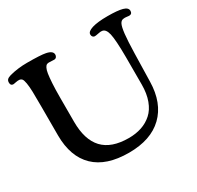

<svg xmlns="http://www.w3.org/2000/svg" viewBox="-158 -889 1116 1090"><g transform="rotate(-30 400.0 -343.5)"><path d="M699.7 -450.7 695.3 -267.1Q692.4 -129.4 613.8 -53.5Q535.2 22.5 391.1 22.5Q243.2 22.5 167 -51.3Q90.8 -125 90.3 -264.2V-454.1Q90.3 -516.6 89.4 -550.8Q88.4 -585 84.5 -608.2Q80.6 -631.3 74.5 -638.9Q68.4 -646.5 57.1 -647.5Q47.9 -648.4 33 -645.3Q18.1 -642.1 14.2 -642.6Q-1.5 -644 -1.5 -663.6Q-1.5 -676.3 5.6 -683.3Q12.7 -690.4 29.8 -695.3Q84 -709.5 144.5 -709.5Q232.9 -709.5 264.2 -703.1Q306.6 -694.8 306.6 -669.9Q306.6 -661.1 301.5 -654.5Q296.4 -647.9 287.1 -647.5Q281.7 -647 271 -648.2Q260.3 -649.4 251 -648.9Q242.7 -648.4 237.3 -645.5Q231.9 -642.6 225.8 -630.9Q219.7 -619.1 216.3 -597.7Q212.9 -576.2 210.4 -537.1Q208 -498 208 -441.9V-285.6Q208 -168 263.2 -109.1Q318.4 -50.3 432.1 -50.3Q478 -50.3 516.1 -63Q554.2 -75.7 583.7 -102.1Q613.3 -128.4 629.9 -173.1Q646.5 -217.8 646.5 -277.3V-456.5Q646 -569.8 636.5 -610.8Q627 -651.9 601.6 -653.3Q595.2 -654.8 576.9 -650.9Q558.6 -647 551.8 -647.5Q544.4 -648.4 539.8 -654.1Q535.2 -659.7 535.2 -668.9Q535.2 -688.5 571.3 -699.5Q607.4 -710.4 671.9 -710.4Q737.3 -710.4 768.8 -701.7Q800.3 -692.9 800.3 -671.9Q800.3 -652.3 783.2 -650.9Q778.8 -650.4 765.4 -652.3Q752 -654.3 742.2 -652.3Q728 -650.9 719.7 -634.3Q711.4 -617.7 706.5 -574.5Q701.7 -531.2 699.7 -450.7Z"/></g></svg>

Font: Cooper* Medium
Style: Regular
Weight: 500
Designer: Owen Earl
Foundry: indestructible type*
Version: Version 0.001